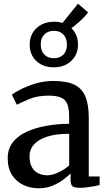

<svg xmlns="http://www.w3.org/2000/svg" viewBox="-20 -1003 579 1034"><path d="M189 11Q144 11 106 -6.8Q68 -24.5 44.8 -60.5Q21.5 -96.5 21.5 -151Q21.5 -201 48.5 -236Q75.5 -271 122.2 -292.8Q169 -314.5 228.5 -325.2Q288 -336 352.5 -336.5V-371Q352.5 -415 343.2 -440.5Q334 -466 309.5 -477Q285 -488 240 -488Q182 -488 138.2 -469.8Q94.5 -451.5 70.5 -439L44 -493Q54.5 -502 87.8 -519.8Q121 -537.5 168.2 -552.2Q215.5 -567 268 -567Q339 -567 380.5 -546.8Q422 -526.5 440 -482.8Q458 -439 458 -369.5V-52.5H516.5V-6.5Q505.5 -3.5 486.8 0Q468 3.5 447.2 6Q426.5 8.5 409.5 8.5Q382 8.5 371 0.5Q360 -7.5 360 -37.5V-69Q347.5 -56 323.2 -37.2Q299 -18.5 264.8 -3.8Q230.5 11 189 11ZM235.5 -59Q261.5 -59 294.5 -74.5Q327.5 -90 352.5 -112V-282.5Q279.5 -282.5 232 -266.5Q184.5 -250.5 161.8 -223.8Q139 -197 139 -163Q139 -126.5 151.5 -103.5Q164 -80.5 185.8 -69.8Q207.5 -59 235.5 -59ZM269.5 -640.5Q211.5 -640.5 175.5 -674.8Q139.5 -709 140 -763.5Q140.5 -818 177.2 -852Q214 -886 272 -886Q297 -886 316.5 -879.5L400 -983L454 -937Q447.5 -926 433 -910.8Q418.5 -895.5 400.2 -879.8Q382 -864 364.5 -851Q400 -817 400 -763Q400 -709 363.5 -674.8Q327 -640.5 269.5 -640.5ZM270 -689.5Q302.5 -689.5 321.5 -708.8Q340.5 -728 340.5 -762Q340.5 -797 321.5 -817Q302.5 -837 270.5 -837Q238 -837 218.8 -817.5Q199.5 -798 199.5 -763.5Q199.5 -729 218.8 -709.2Q238 -689.5 270 -689.5Z"/></svg>

Font: Merriweather Medium
Style: Regular
Weight: 500
Version: Version 2.100